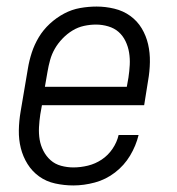

<svg xmlns="http://www.w3.org/2000/svg" viewBox="-20 -558 540 586"><path d="M204 8Q176 8 148.5 2Q121 -4 99.5 -19.5Q78 -35 64 -57.5Q50 -80 43.5 -106Q37 -132 37.5 -160.5Q38 -189 43 -218L65 -348Q69 -373 77 -397.5Q85 -422 98.5 -444.5Q112 -467 132 -485.5Q152 -504 175.5 -516.5Q199 -529 224.5 -533.5Q250 -538 275 -538Q302 -538 329 -531.5Q356 -525 377.5 -509.5Q399 -494 412.5 -471.5Q426 -449 432 -423Q438 -397 437.5 -368.5Q437 -340 432 -312L420 -237H108L103 -209Q100 -189 99 -169.5Q98 -150 101 -132Q104 -114 112.5 -97.5Q121 -81 134.5 -69Q148 -57 166.5 -52Q185 -47 204 -47Q226 -47 248.5 -52.5Q271 -58 290.5 -71Q310 -84 323.5 -104Q337 -124 342 -146H403Q395 -113 377 -83Q359 -53 331 -31.5Q303 -10 269.5 -1Q236 8 204 8ZM117 -293H367L372 -321Q375 -341 376 -360Q377 -379 374 -397.5Q371 -416 363 -432.5Q355 -449 342 -460.5Q329 -472 310.5 -477.5Q292 -483 273 -483Q255 -483 236.5 -479Q218 -475 201.5 -465Q185 -455 171 -440.5Q157 -426 147.5 -409.5Q138 -393 133 -375Q128 -357 125 -339Z"/></svg>

Font: Iosevka Curly Slab LtObl
Style: Regular
Weight: 300
Italic angle: -9°
Monospace: yes
Designer: Belleve Invis
Foundry: Belleve Invis
Version: Version 11.0.0; ttfautohint (v1.8.3)